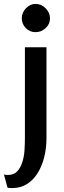

<svg xmlns="http://www.w3.org/2000/svg" viewBox="-58 -701 326 979"><path d="M179 3Q179 54 167.5 100Q156 146 134 181.5Q112 217 79.5 237.5Q47 258 4 258Q-4 258 -10.5 257.5Q-17 257 -20 255L-38 188Q-35 190 -29 190.5Q-23 191 -17 191Q13 191 30 172.5Q47 154 56 125.5Q65 97 67 64Q69 31 69 2V-460H179ZM53 -608Q53 -622 58.5 -635Q64 -648 74 -658.5Q84 -669 96.5 -675Q109 -681 124 -681Q153 -681 175 -658.5Q197 -636 197 -607Q197 -578 174.5 -557.5Q152 -537 123 -537Q94 -537 73.5 -558Q53 -579 53 -608Z"/></svg>

Font: Quattrocento Sans
Style: Bold
Weight: 700
Designer: Pablo Impallari
Foundry: Pablo Impallari, Igino Marini, Brenda Gallo
Version: Version 2.000